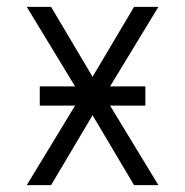

<svg xmlns="http://www.w3.org/2000/svg" viewBox="-20 -540 540 560"><path d="M58 0 199 -232H96V-288H199L58 -520H129L250 -316L371 -520H442L301 -288H404V-232H301L442 0H371L250 -204L129 0Z"/></svg>

Font: Iosevka SS18 Light
Style: Regular
Weight: 300
Monospace: yes
Designer: Belleve Invis
Foundry: Belleve Invis
Version: Version 25.1.1; ttfautohint (v1.8.4)